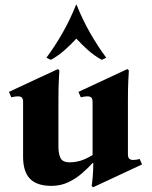

<svg xmlns="http://www.w3.org/2000/svg" viewBox="-20 -774 647 815"><path d="M573 -99 583 -76 375 21 369 15Q371 6 373.5 -23Q376 -52 376 -82H373Q353 -60 327 -37.5Q301 -15 269 0Q237 15 198 15Q137 15 107.5 -15Q78 -45 78 -109V-340Q78 -355 72.5 -360Q67 -365 56 -365Q44 -365 28 -361L18 -384L226 -481L232 -475Q231 -460 229.5 -428.5Q228 -397 228 -349V-151Q228 -123 236.5 -104Q245 -85 276 -85Q296 -85 319 -91Q342 -97 373 -116V-340Q373 -355 367.5 -360Q362 -365 351 -365Q339 -365 323 -361L313 -384L521 -481L527 -475Q526 -460 524.5 -428.5Q523 -397 523 -349V-120Q523 -105 529 -100Q535 -95 545 -95Q557 -95 573 -99ZM412 -520Q381 -537 354 -561Q327 -585 304 -610Q281 -585 254 -561Q227 -537 196 -520L177 -529Q212 -576 244.5 -632.5Q277 -689 303 -754H305Q331 -689 363.5 -632.5Q396 -576 431 -529Z"/></svg>

Font: Bona Nova
Style: Bold
Weight: 700
Designer: Mateusz Machalski
Foundry: Capitalics
Version: Version 4.001; ttfautohint (v1.8.3)